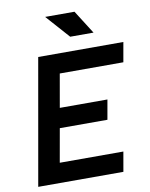

<svg xmlns="http://www.w3.org/2000/svg" viewBox="-97 -971 812 1041"><g transform="rotate(-10 309.5 -450.5)"><path d="M27.8 0 149.9 -693.4H618.7L599.6 -585H249.5L217.3 -401.4H479.5L460.4 -293H198.2L165.5 -108.4H515.6L496.6 0ZM339.8 -771.5 224.6 -900.9H386.2L468.3 -771.5Z"/></g></svg>

Font: CaskaydiaCove NFP SemiBold
Style: Italic
Weight: 600
Italic angle: -10°
Designer: Aaron Bell
Foundry: Saja Typeworks
Version: Version 2111.001; VTT 6.35;Nerd Fonts 3.1.1